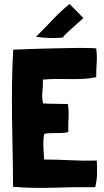

<svg xmlns="http://www.w3.org/2000/svg" viewBox="-20 -937 521 958"><path d="M201 -141 200 -142Q198 -166 196.5 -202Q195 -238 200 -267Q205 -271 219 -272Q233 -273 250.5 -273Q268 -273 287 -273.5Q306 -274 321 -278Q320 -315 322 -349Q324 -383 319 -417V-418Q288 -419 257 -419Q226 -419 196 -421L195 -422Q188 -449 191.5 -479.5Q195 -510 194 -539L195 -540H198Q231 -543 264 -543Q297 -543 330 -542.5Q363 -542 395.5 -543.5Q428 -545 460 -552V-553Q460 -588 462.5 -624Q465 -660 460 -695Q460 -696 440 -697Q420 -698 387 -698Q354 -698 311 -697Q268 -696 222 -695Q176 -694 130.5 -692.5Q85 -691 46 -689Q41 -603 40 -518Q39 -433 40 -348Q41 -263 43 -177.5Q45 -92 45 -5Q142 3 247.5 -0.5Q353 -4 455 -3Q463 -33 464 -67.5Q465 -102 463 -134V-136Q395 -134 331 -137.5Q267 -141 201 -141ZM160 -754Q167 -752 182.5 -750.5Q198 -749 217.5 -748Q237 -747 257.5 -747.5Q278 -748 294 -750Q298 -758 312 -771Q326 -784 342 -798.5Q358 -813 373 -826Q388 -839 395 -846L396 -847L327 -917Q309 -903 287 -882.5Q265 -862 242.5 -838.5Q220 -815 198.5 -792.5Q177 -770 160 -754Z"/></svg>

Font: Londrina Solid
Style: Regular
Weight: 400
Designer: Marcelo Magalhaes
Foundry: Marcelo Magalhães
Version: Version 1.002